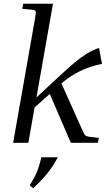

<svg xmlns="http://www.w3.org/2000/svg" viewBox="-20 -760 563 1022"><path d="M357 0 245 -260 164 -188 131 0H50L166 -659Q172 -693 170 -699.5Q168 -706 153 -708L99 -713L103 -740H262L174 -241L294 -353Q342 -397 375.5 -425.5Q409 -454 439.5 -473Q470 -492 507 -505L523 -420Q457 -407 404 -380.5Q351 -354 307 -316L415 -75Q428 -45 434 -39.5Q440 -34 455 -32L506 -26L501 0ZM156 242 138 226Q161 191 175.5 157Q190 123 200 77H288Q262 126 231 164Q200 202 156 242Z"/></svg>

Font: Inria Serif
Style: Italic
Weight: 400
Italic angle: -10°
Designer: Black Foundry Team
Foundry: Black Foundry
Version: Version 1.000; ttfautohint (v1.8.3)